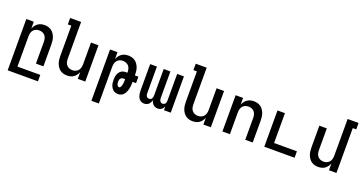

<svg xmlns="http://www.w3.org/2000/svg" viewBox="-43 -1553 4887 2586"><g transform="rotate(20 2400.0 -260.0)"><path d="M83 215V-520H190V-423Q199 -446 214 -466.5Q229 -487 249.5 -501.5Q270 -516 294.5 -522Q319 -528 344 -528Q371 -528 396.5 -521Q422 -514 443 -498.5Q464 -483 479 -460.5Q494 -438 502.5 -413.5Q511 -389 514 -362.5Q517 -336 517 -310V0H410V-310Q410 -334 404.5 -357.5Q399 -381 384 -399.5Q369 -418 346.5 -427Q324 -436 300 -436Q276 -436 253.5 -427Q231 -418 216 -399.5Q201 -381 195.5 -357.5Q190 -334 190 -310V123H517V215Z M856 8Q829 8 803.5 1Q778 -6 757 -21.5Q736 -37 721 -59.5Q706 -82 697.5 -106.5Q689 -131 686 -157.5Q683 -184 683 -210V-643H633V-735H790V-210Q790 -186 795.5 -162.5Q801 -139 816 -120.5Q831 -102 853.5 -93Q876 -84 900 -84Q924 -84 946.5 -93Q969 -102 984 -120.5Q999 -139 1004.5 -162.5Q1010 -186 1010 -210V-520H1117V0H1010V-97Q1001 -74 986 -53.5Q971 -33 950.5 -18.5Q930 -4 905.5 2Q881 8 856 8Z M1283 215V-520H1390V-423Q1399 -446 1414 -466.5Q1429 -487 1449.5 -501.5Q1470 -516 1494.5 -522Q1519 -528 1544 -528Q1571 -528 1596.5 -521Q1622 -514 1643 -498.5Q1664 -483 1679 -460.5Q1694 -438 1702.5 -413.5Q1711 -389 1714 -362.5Q1717 -336 1717 -310V-306H1767V-214H1717V-210Q1717 -187 1715.5 -163.5Q1714 -140 1709 -117Q1704 -94 1695 -72Q1686 -50 1671.5 -31.5Q1657 -13 1635.5 -2.5Q1614 8 1591 8Q1572 8 1553 3Q1534 -2 1519 -14Q1504 -26 1493.5 -42.5Q1483 -59 1477 -77Q1471 -95 1469 -114Q1467 -133 1467 -153Q1467 -171 1469 -189.5Q1471 -208 1477 -225.5Q1483 -243 1493 -258.5Q1503 -274 1517.5 -285Q1532 -296 1550 -301Q1568 -306 1587 -306H1610V-310Q1610 -334 1604.5 -357.5Q1599 -381 1584 -399.5Q1569 -418 1546.5 -427Q1524 -436 1500 -436Q1476 -436 1453.5 -427Q1431 -418 1416 -399.5Q1401 -381 1395.5 -357.5Q1390 -334 1390 -310V215ZM1571 -84Q1580 -84 1586 -91Q1592 -98 1595.5 -106Q1599 -114 1601.5 -122.5Q1604 -131 1605.5 -140Q1607 -149 1608 -157.5Q1609 -166 1609.5 -175Q1610 -184 1610 -192.5Q1610 -201 1610 -210V-214H1587Q1575 -214 1564 -209.5Q1553 -205 1545.5 -195.5Q1538 -186 1535.5 -174Q1533 -162 1533 -151Q1533 -140 1534.5 -129.5Q1536 -119 1540 -109Q1544 -99 1552 -91.5Q1560 -84 1571 -84Z M1963 8Q1946 8 1929.5 2.5Q1913 -3 1900.5 -14.5Q1888 -26 1879.5 -41Q1871 -56 1866.5 -72.5Q1862 -89 1860 -106Q1858 -123 1858 -140V-520H1955V-140Q1955 -128 1957 -117Q1959 -106 1965 -96Q1971 -86 1981.5 -81Q1992 -76 2003 -76Q2015 -76 2025 -81Q2035 -86 2041 -96Q2047 -106 2049.5 -117Q2052 -128 2052 -140V-520H2148V-140Q2148 -128 2150.5 -117Q2153 -106 2159 -96Q2165 -86 2175 -81Q2185 -76 2197 -76Q2208 -76 2218.5 -81Q2229 -86 2235 -96Q2241 -106 2243 -117Q2245 -128 2245 -140V-520H2342V0H2245V-54Q2239 -41 2230.5 -29Q2222 -17 2210.5 -8.5Q2199 0 2185 4Q2171 8 2156 8Q2139 8 2122 2Q2105 -4 2092.5 -16Q2080 -28 2071.5 -43.5Q2063 -59 2059 -76Q2054 -59 2046.5 -43.5Q2039 -28 2026.5 -16Q2014 -4 1997 2Q1980 8 1963 8Z M2656 8Q2629 8 2603.5 1Q2578 -6 2557 -21.5Q2536 -37 2521 -59.5Q2506 -82 2497.5 -106.5Q2489 -131 2486 -157.5Q2483 -184 2483 -210V-643H2433V-735H2590V-210Q2590 -186 2595.5 -162.5Q2601 -139 2616 -120.5Q2631 -102 2653.5 -93Q2676 -84 2700 -84Q2724 -84 2746.5 -93Q2769 -102 2784 -120.5Q2799 -139 2804.5 -162.5Q2810 -186 2810 -210V-520H2917V0H2810V-97Q2801 -74 2786 -53.5Q2771 -33 2750.5 -18.5Q2730 -4 2705.5 2Q2681 8 2656 8Z M3083 0V-520H3190V-423Q3199 -446 3214 -466.5Q3229 -487 3249.5 -501.5Q3270 -516 3294.5 -522Q3319 -528 3344 -528Q3371 -528 3396.5 -521Q3422 -514 3443 -498.5Q3464 -483 3479 -460.5Q3494 -438 3502.5 -413.5Q3511 -389 3514 -362.5Q3517 -336 3517 -310V0H3410V-310Q3410 -334 3404.5 -357.5Q3399 -381 3384 -399.5Q3369 -418 3346.5 -427Q3324 -436 3300 -436Q3276 -436 3253.5 -427Q3231 -418 3216 -399.5Q3201 -381 3195.5 -357.5Q3190 -334 3190 -310V0Z M3683 0V-520H3790V-92H4117V0Z M4456 8Q4429 8 4403.5 1Q4378 -6 4357 -21.5Q4336 -37 4321 -59.5Q4306 -82 4297.5 -106.5Q4289 -131 4286 -157.5Q4283 -184 4283 -210V-520H4390V-210Q4390 -186 4395.5 -162.5Q4401 -139 4416 -120.5Q4431 -102 4453.5 -93Q4476 -84 4500 -84Q4524 -84 4546.5 -93Q4569 -102 4584 -120.5Q4599 -139 4604.5 -162.5Q4610 -186 4610 -210V-735H4767V-643H4717V0H4610V-97Q4601 -74 4586 -53.5Q4571 -33 4550.5 -18.5Q4530 -4 4505.5 2Q4481 8 4456 8Z"/></g></svg>

Font: Iosevka Semibold Extended
Style: Regular
Weight: 600
Width: 7
Monospace: yes
Designer: Belleve Invis
Foundry: Belleve Invis
Version: Version 32.5.0; ttfautohint (v1.8.4)